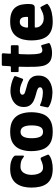

<svg xmlns="http://www.w3.org/2000/svg" viewBox="768 -1384 624 2201"><g transform="rotate(-90 1080.5 -284.0)"><path d="M248 8Q182 8 139 -11Q96 -30 72.5 -64Q49 -98 39.5 -142.5Q30 -187 30 -237Q30 -284 40 -327Q50 -370 74 -405Q98 -440 140 -460Q182 -480 247 -480Q291 -480 324.5 -471Q358 -462 384 -441Q392 -433 394.5 -429Q397 -425 397 -417V-332Q397 -323 391 -322.5Q385 -322 380 -326Q352 -349 324.5 -355.5Q297 -362 267 -362Q245 -362 227.5 -352Q210 -342 199 -324.5Q188 -307 182 -284Q176 -261 176 -236Q176 -194 186 -164Q196 -134 214.5 -118.5Q233 -103 258 -103Q279 -103 300.5 -109Q322 -115 350 -128Q370 -137 378 -119L405 -55Q409 -46 407.5 -41Q406 -36 398 -31Q371 -11 329.5 -1.5Q288 8 248 8Z M671 8Q582 8 533.5 -24.5Q485 -57 466.5 -113Q448 -169 448 -239Q448 -308 469 -362.5Q490 -417 538.5 -448.5Q587 -480 671 -480Q755 -480 803.5 -448.5Q852 -417 873 -362.5Q894 -308 894 -239Q894 -170 875.5 -114Q857 -58 808.5 -25Q760 8 671 8ZM669 -103Q710 -103 726.5 -137.5Q743 -172 743 -235Q743 -297 725 -329Q707 -361 669 -361Q632 -361 614 -329Q596 -297 596 -235Q596 -171 612.5 -137Q629 -103 669 -103Z M965 -127Q968 -140 975.5 -138Q983 -136 990 -132Q1007 -124 1029.5 -118Q1052 -112 1075.5 -108.5Q1099 -105 1118 -105Q1136 -105 1149.5 -108Q1163 -111 1171.5 -118Q1180 -125 1180 -136Q1181 -153 1162.5 -163.5Q1144 -174 1097 -185Q1066 -193 1032.5 -207Q999 -221 976.5 -249Q954 -277 954 -324Q954 -376 980.5 -409.5Q1007 -443 1049 -460Q1091 -477 1139 -477Q1176 -477 1221.5 -465.5Q1267 -454 1297 -437Q1308 -431 1308.5 -426.5Q1309 -422 1306 -414L1279 -341Q1276 -327 1258 -334Q1235 -346 1203.5 -357.5Q1172 -369 1139 -369Q1123 -369 1109 -361.5Q1095 -354 1095 -340Q1095 -322 1112.5 -314Q1130 -306 1164 -297Q1190 -290 1216 -282.5Q1242 -275 1264.5 -260.5Q1287 -246 1300.5 -221Q1314 -196 1314 -155Q1314 -109 1296.5 -78.5Q1279 -48 1250 -29.5Q1221 -11 1187 -3Q1153 5 1120 5Q1101 5 1071 1Q1041 -3 1010.5 -12.5Q980 -22 958 -37Q954 -40 951 -44Q948 -48 949 -54Z M1574 0Q1504 0 1469.5 -29Q1435 -58 1424 -110Q1416 -152 1415 -195.5Q1414 -239 1414 -282Q1414 -310 1414.5 -329Q1415 -348 1416 -373Q1416 -383 1407 -383H1369Q1360 -383 1357 -385Q1354 -387 1354 -399V-455Q1354 -469 1357 -470.5Q1360 -472 1372 -472H1411Q1419 -472 1420 -476.5Q1421 -481 1422 -491L1426 -562Q1426 -576 1440 -576H1554Q1560 -576 1565.5 -572Q1571 -568 1570 -562L1565 -490Q1564 -477 1565.5 -474.5Q1567 -472 1573 -472H1646Q1658 -472 1660 -469.5Q1662 -467 1662 -453V-400Q1662 -389 1658.5 -386Q1655 -383 1644 -383H1572Q1565 -383 1562.5 -379.5Q1560 -376 1560 -368Q1559 -345 1558.5 -320.5Q1558 -296 1557 -270Q1557 -237 1559 -203.5Q1561 -170 1568 -140Q1573 -124 1582.5 -117.5Q1592 -111 1604 -111Q1615 -111 1625.5 -114.5Q1636 -118 1642 -120Q1655 -128 1658.5 -125Q1662 -122 1666 -111L1686 -42Q1690 -34 1683 -28Q1676 -22 1656 -14Q1644 -10 1630.5 -6.5Q1617 -3 1603 -1.5Q1589 0 1574 0Z M1717 -237Q1717 -284 1727 -327Q1737 -370 1761 -405Q1785 -440 1827 -460Q1869 -480 1934 -480Q2001 -480 2041 -461.5Q2081 -443 2101.5 -412Q2122 -381 2128.5 -344Q2135 -307 2135 -271Q2135 -228 2124.5 -213Q2114 -198 2093 -198H1874Q1867 -198 1866 -195.5Q1865 -193 1865 -186Q1865 -161 1878.5 -140.5Q1892 -120 1916 -107.5Q1940 -95 1971 -95Q2004 -95 2032 -106.5Q2060 -118 2070 -124Q2084 -132 2091.5 -133.5Q2099 -135 2108 -117L2132 -70Q2139 -57 2135.5 -52Q2132 -47 2120 -39Q2085 -14 2034.5 -3Q1984 8 1935 8Q1868 8 1825.5 -11Q1783 -30 1759.5 -64Q1736 -98 1726.5 -142.5Q1717 -187 1717 -237ZM1987 -295Q1987 -321 1980.5 -337.5Q1974 -354 1961.5 -362Q1949 -370 1930 -370Q1914 -370 1902.5 -364Q1891 -358 1883.5 -347.5Q1876 -337 1871.5 -324.5Q1867 -312 1865 -300Q1864 -282 1865 -278.5Q1866 -275 1873 -275H1977Q1985 -275 1986.5 -278Q1988 -281 1987 -295Z"/></g></svg>

Font: Glory ExtraBold
Style: Regular
Weight: 800
Designer: Robert Leuschke
Foundry: Robert Leuschke
Version: Version 1.011